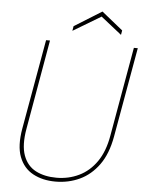

<svg xmlns="http://www.w3.org/2000/svg" viewBox="-59 -917 737 976"><g transform="rotate(5 309.5 -429.0)"><path d="M261 12Q195 12 146 -14.5Q97 -41 75.5 -97Q54 -153 70 -243L151 -700H171L91 -243Q76 -158 95 -106Q114 -54 158.5 -31Q203 -8 264 -8Q326 -8 379 -33.5Q432 -59 468.5 -111.5Q505 -164 519 -246L599 -700H619L538 -243Q522 -153 481.5 -97Q441 -41 384 -14.5Q327 12 261 12ZM280 -759 284 -783 424 -870 532 -783 528 -760 422 -844Z"/></g></svg>

Font: DM Sans 12pt Thin
Style: Italic
Weight: 250
Italic angle: -10°
Version: Version 4.004;gftools[0.9.30]